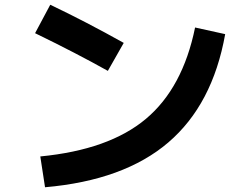

<svg xmlns="http://www.w3.org/2000/svg" viewBox="-20 -770 1040 810"><path d="M128 -630 192 -750Q343 -678 502 -589L435 -471Q301 -546 128 -630ZM803 -654 930 -626Q877 -329 690 -169Q503 -9 170 20L150 -110Q440 -138 595.5 -268.5Q751 -399 803 -654Z"/></svg>

Font: Mplus 1p Bold
Style: Bold
Weight: 700
Version: Version 1.061